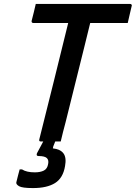

<svg xmlns="http://www.w3.org/2000/svg" viewBox="-20 -720 691 977"><path d="M289 0H261Q256 14 251 25L249 35Q287 39 303 60.5Q319 82 311 125Q301 186 260 211.5Q219 237 148 237Q93 237 77 227.5Q61 218 63 208Q68 188 72 172Q76 156 80 142H92Q115 157 157 157Q185 157 203 148Q221 139 225 114Q229 94 218 84Q207 74 176 74Q163 74 168 60Q176 45 184 30Q192 15 200 0H188Q177 0 180 -11Q217 -159 254 -307Q291 -455 327 -603H149Q144 -603 142 -606.5Q140 -610 141 -614Q147 -637 152 -657.5Q157 -678 162 -700H642Q647 -700 649.5 -696.5Q652 -693 650 -689Q645 -667 640 -646.5Q635 -626 630 -603H439Q432 -573 424.5 -544Q417 -515 410 -485Q386 -388 362 -292Q338 -196 314 -99Q307 -72 300.5 -47.5Q294 -23 289 0Z"/></svg>

Font: Recursive Sn Lnr St Med
Style: Italic
Weight: 500
Italic angle: -15°
Version: Version 1.079;hotconv 1.0.112;makeotfexe 2.5.65598; ttfautoh